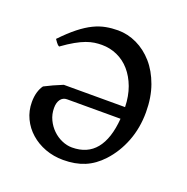

<svg xmlns="http://www.w3.org/2000/svg" viewBox="-95 -558 643 660"><g transform="rotate(20 227.0 -227.5)"><path d="M216.8 -36.1Q272.9 -36.1 303.7 -74Q334.5 -111.8 340.3 -186H145Q129.9 -186 121.3 -174.3Q112.8 -162.6 112.8 -143.1Q112.8 -120.1 122.1 -100.6Q131.3 -81.1 146.2 -66.7Q161.1 -52.2 179.7 -44.2Q198.2 -36.1 216.8 -36.1ZM415 -236.8Q415 -179.2 395.8 -129.6Q376.5 -80.1 342.8 -43.9Q314.9 -13.7 281 0.5Q247.1 14.6 203.1 14.6Q168 14.6 137.2 3.2Q106.4 -8.3 83.5 -28.6Q60.5 -48.8 47.4 -76.4Q34.2 -104 34.2 -136.2Q34.2 -155.8 38.8 -171.9Q43.5 -188 51.8 -199.2Q65.9 -206.5 83 -214.4Q100.1 -222.2 117.2 -229H341.3Q340.3 -269 328.4 -301.3Q316.4 -333.5 296.6 -356.2Q276.9 -378.9 250.2 -390.9Q223.6 -402.8 193.8 -402.8Q180.7 -402.8 167 -400.9Q153.3 -398.9 137.2 -393.1Q121.1 -387.2 101.6 -376.2Q82 -365.2 57.1 -347.2Q50.8 -350.1 45.9 -357.2Q41 -364.3 38.1 -368.2Q67.9 -399.4 93 -419.2Q118.2 -439 140.9 -450Q163.6 -460.9 185.1 -464.8Q206.5 -468.8 229 -468.8Q264.6 -468.8 298.1 -452.9Q331.5 -437 357.7 -407.2Q383.8 -377.4 399.4 -334.2Q415 -291 415 -236.8Z"/></g></svg>

Font: Gentium
Style: Regular
Weight: 400
Designer: J. Victor Gaultney
Version: Version 1.03; 2011; OFL 1.1 release